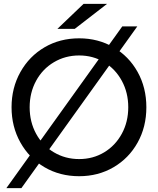

<svg xmlns="http://www.w3.org/2000/svg" viewBox="-20 -907 820 997"><path d="M211.5 -38.5C264.5 -7.5 324.3 8 391 8C457 8 516.5 -7.5 569.5 -38.5C622.5 -69.5 664.2 -112.2 694.5 -166.5C724.8 -220.8 740 -282 740 -350C740 -418 724.8 -479.2 694.5 -533.5C664.2 -587.8 622.5 -630.5 569.5 -661.5C516.5 -692.5 457 -708 391 -708C324.3 -708 264.5 -692.5 211.5 -661.5C158.5 -630.5 116.7 -587.7 86 -533C55.3 -478.3 40 -417.3 40 -350C40 -282.7 55.3 -221.7 86 -167C116.7 -112.3 158.5 -69.5 211.5 -38.5ZM521 -116C482.3 -92.7 439 -81 391 -81C343 -81 299.3 -92.7 260 -116C220.7 -139.3 189.8 -171.5 167.5 -212.5C145.2 -253.5 134 -299.3 134 -350C134 -400.7 145.2 -446.5 167.5 -487.5C189.8 -528.5 220.7 -560.7 260 -584C299.3 -607.3 343 -619 391 -619C439 -619 482.3 -607.3 521 -584C559.7 -560.7 590.2 -528.5 612.5 -487.5C634.8 -446.5 646 -400.7 646 -350C646 -299.3 634.8 -253.5 612.5 -212.5C590.2 -171.5 559.7 -139.3 521 -116ZM615 -770 13 70H91L693 -770ZM414 -887 278 -757H368L536 -887Z"/></svg>

Font: Rookery
Style: Regular
Weight: 400
Designer: Ryan Kimball / Julieta Ulanovsky
Foundry: Motorola Mobility LLC.
Version: Version 1.0